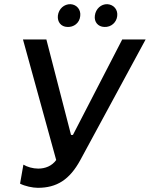

<svg xmlns="http://www.w3.org/2000/svg" viewBox="-20 -889 717 919"><path d="M161 10C252 10 313 -29 364 -122L677 -700H565L329 -243H320L202 -700H90L249 -123C228 -94 196 -82 163 -82C137 -82 110 -90 92 -101L76 -10C99 2 136 10 161 10ZM302 -760C333 -758 361 -779 364 -812C368 -842 348 -867 318 -869C287 -870 261 -847 257 -814C254 -784 272 -761 302 -760ZM479 -760C513 -758 538 -783 541 -812C545 -842 525 -867 494 -869C464 -870 438 -847 434 -814C430 -784 449 -761 479 -760Z"/></svg>

Font: Fixel Display 20240404 Medium
Style: Italic
Weight: 500
Italic angle: -10°
Designer: AlfaBravo + MacPaw
Foundry: Kyrylo Tkachov, Marchela Mozhyna, Serhii Makarenko, Maria Weinstein, Zakhar Kryvoshyya
Version: Version 1.211;Glyphs 3.2 (3225)